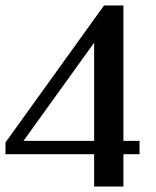

<svg xmlns="http://www.w3.org/2000/svg" viewBox="-20 -682 572 702"><path d="M431.2 -167H490.2V-118.2H431.2V0H324.2V-118.2H0V-161.1L360.4 -662.1H431.2ZM324.2 -167V-525.9L65.9 -167Z"/></svg>

Font: Federov2
Style: Regular
Weight: 400
Designer: Olexa M. Volochay | Cyreal.org
Foundry: Olexa M. Volochay | Cyreal.org
Version: Version 1.000